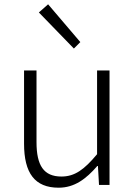

<svg xmlns="http://www.w3.org/2000/svg" viewBox="-20 -861 630 894"><path d="M253 13C327 13 381 -28 433 -88H436L441 0H490V-533H432V-143C372 -71 328 -39 266 -39C184 -39 150 -90 150 -199V-533H92V-192C92 -55 142 13 253 13ZM324 -635 354 -665 204 -841 161 -803Z"/></svg>

Font: Noto Sans Japanese Light
Style: Regular
Weight: 300
Designer: Ryoko NISHIZUKA (kana & ideographs); Paul D. Hunt (Latin, Greek & Cyrillic); Wenlong ZHANG (bopomofo); Sandoll Communica
Foundry: Adobe Systems Incorporated
Version: Version 1.000;PS 1;hotconv 1.0.78;makeotf.lib2.5.61930